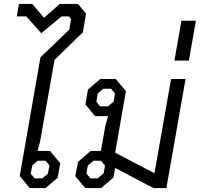

<svg xmlns="http://www.w3.org/2000/svg" viewBox="-20 -962 1022 982"><path d="M81 -62 187 -669 334 -810 344 -864 332 -878H295L191 -792L115 -878H66L77 -942H145L205 -871L286 -942H379L420 -892L404 -797L259 -656L185 -238L172 -190H236L288 -127L275 -53L213 0H132ZM197 -50 225 -74 233 -116 213 -140H173L145 -116L137 -74L157 -50Z M929 -558 831 0H765L569 -103L560 -54L497 0H416L365 -61L379 -134L444 -190H496L519 -320L533 -368H466L417 -428L430 -504L493 -558H572L624 -496L569 -181L770 -76L855 -558ZM561 -442 568 -484 548 -508H508L480 -484L473 -442L492 -418H532ZM517 -115 496 -140H458L429 -115L422 -75L442 -50H480L510 -75Z M908 -856H982L946 -652H872Z"/></svg>

Font: Chakra Petch
Style: Italic
Weight: 400
Italic angle: -10°
Designer: Katatrad Aksorn Co.,Ltd.
Foundry: Cadson Demak Co.,Ltd.
Version: Version 1.000; ttfautohint (v1.6)